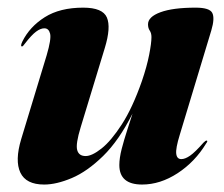

<svg xmlns="http://www.w3.org/2000/svg" viewBox="-20 -473 586 502"><path d="M520 -105.5Q524.5 -105 519 -98Q490 -50 444.5 -20.2Q399 9.5 351.5 9.5Q292 9.5 292 -41.5Q292 -59.5 298.2 -83.8Q304.5 -108 312.5 -132.5Q320.5 -157 326.5 -176Q291 -105.5 249.5 -65Q208 -24.5 167.8 -7.5Q127.5 9.5 95.5 9.5Q48 9.5 33.2 -21.8Q18.5 -53 35.5 -109.5L102 -328.5Q114.5 -371 111 -385Q107.5 -399 96 -399Q86 -399 74.2 -390.2Q62.5 -381.5 45.5 -359.5Q40 -351.5 37.5 -351.5Q32.5 -352 38.5 -364.5Q57.5 -403 97 -428Q136.5 -453 197.5 -453Q248.5 -453 259.5 -427.2Q270.5 -401.5 254 -347.5L191 -140.5Q177.5 -96.5 181.8 -80.8Q186 -65 204 -65Q220.5 -65 245.5 -84.8Q270.5 -104.5 298.5 -147.8Q326.5 -191 351 -261Q364 -299 370 -329.8Q376 -360.5 376 -376Q376 -386.5 371.5 -393Q367 -399.5 367 -409.5Q367 -429 399.5 -441Q432 -453 491.5 -453Q528 -453 535 -439.2Q542 -425.5 532.5 -393.5L450 -120.5Q439 -85 440.8 -71Q442.5 -57 454 -57Q464 -57 477 -66Q490 -75 512 -100Q517.5 -105.5 520 -105.5Z"/></svg>

Font: Fraunces 144pt
Style: Bold Italic
Weight: 700
Italic angle: -16°
Version: Version 1.000;[b76b70a41]